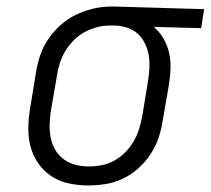

<svg xmlns="http://www.w3.org/2000/svg" viewBox="-20 -558 643 586"><path d="M250 8Q220 8 191 2Q162 -4 138 -19.5Q114 -35 97.5 -58.5Q81 -82 73.5 -109.5Q66 -137 66.5 -167.5Q67 -198 72 -228L90 -338Q94 -364 103 -390Q112 -416 128 -439.5Q144 -463 165.5 -482Q187 -501 212 -513Q237 -525 264 -531.5Q291 -538 317 -538Q321 -538 325 -538Q329 -538 333 -538L603 -530L594 -472L449 -476Q466 -462 478 -442Q490 -422 495.5 -399Q501 -376 500.5 -351.5Q500 -327 496 -302L477 -192Q473 -165 464.5 -139Q456 -113 440.5 -89Q425 -65 403.5 -45.5Q382 -26 356.5 -13.5Q331 -1 304 3.5Q277 8 250 8ZM251 -50Q271 -50 291 -54Q311 -58 329 -68Q347 -78 362 -93Q377 -108 387.5 -126Q398 -144 404 -163Q410 -182 414 -202L432 -312Q435 -331 436 -350.5Q437 -370 434 -388.5Q431 -407 423 -424Q415 -441 402 -453.5Q389 -466 371 -472.5Q353 -479 334 -480H323Q321 -480 318.5 -480Q316 -480 313 -480Q294 -480 274.5 -474.5Q255 -469 237.5 -459.5Q220 -450 205 -435Q190 -420 179.5 -402.5Q169 -385 163 -366.5Q157 -348 154 -328L135 -218Q132 -198 131.5 -177Q131 -156 135 -136.5Q139 -117 149 -100Q159 -83 175 -71.5Q191 -60 210.5 -55Q230 -50 251 -50Z"/></svg>

Font: Iosevka Curly Slab LtExObl
Style: Regular
Weight: 300
Width: 7
Italic angle: -9°
Monospace: yes
Designer: Belleve Invis
Foundry: Belleve Invis
Version: Version 11.1.0; ttfautohint (v1.8.3)